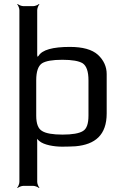

<svg xmlns="http://www.w3.org/2000/svg" viewBox="-20 -731 619 970"><path d="M427 -147C427 -106 418 -80 399 -69C380 -57 345 -51 296 -51C247 -51 212 -57 193 -69C173 -80 163 -106 163 -147V-325C163 -370 173 -398 192 -411C211 -423 245 -429 295 -429C344 -429 379 -423 398 -411C417 -398 427 -370 427 -325V-147ZM294 10C321 10 343 9 362 8C461 -1 519 -49 519 -158V-357C519 -394 504 -427 475 -454C445 -481 398 -494 333 -494C246 -494 193 -479 175 -449C172 -446 167 -442 166 -439L170 -438C171 -441 168 -449 168 -453V-680C168 -689 174 -704 179 -709L177 -711C172 -706 157 -700 148 -700H98C89 -700 74 -706 69 -711L67 -709C72 -704 78 -689 78 -680V188C78 197 72 212 67 217L69 219C74 214 89 208 98 208H148C157 208 172 214 177 219L179 217C174 212 168 197 168 188V-14C168 -22 167 -33 165 -39L161 -37C164 -32 172 -24 178 -19C202 2 255 10 294 10Z"/></svg>

Font: Gamestation Storm
Style: Regular
Weight: 400
Designer: Jonas Hecksher
Foundry: Jonas Hecksher, Playtypeª, e-types AS
Version: Version 1.003